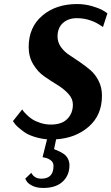

<svg xmlns="http://www.w3.org/2000/svg" viewBox="-20 -680 552 951"><path d="M512 -614 490 -546Q430 -590 361 -590Q318 -590 291.5 -566Q265 -542 265 -499Q265 -471 281.5 -447.5Q298 -424 322 -408.5Q346 -393 375 -373Q404 -353 428 -332.5Q452 -312 468.5 -279.5Q485 -247 485 -206Q485 -110 420 -53Q355 4 258 10L248 58Q248 59 255.5 62Q263 65 274 70Q285 75 296.5 83Q308 91 316 105.5Q324 120 324 139Q324 188 290.5 219.5Q257 251 194 251Q161 251 139 239.5Q117 228 111 216L105 205L135 176Q150 205 185 205Q245 205 245 142Q245 124 231.5 114Q218 104 204.5 101.5Q191 99 191 98L213 10Q179 7 148.5 -3Q118 -13 100 -26Q82 -39 68.5 -51Q55 -63 50 -72L44 -80L90 -138Q92 -135 95.5 -130Q99 -125 112 -112Q125 -99 140.5 -89Q156 -79 180.5 -71Q205 -63 232 -63Q286 -63 313.5 -91Q341 -119 341 -162Q341 -191 318.5 -215.5Q296 -240 264 -259.5Q232 -279 199.5 -301.5Q167 -324 144.5 -361.5Q122 -399 122 -447Q122 -545 189.5 -602.5Q257 -660 362 -660Q402 -660 439.5 -648.5Q477 -637 494 -626Z"/></svg>

Font: Arsenal
Style: Bold Italic
Weight: 700
Italic angle: -9°
Designer: Andrij Shevchenko
Foundry: Stairsfor.com
Version: Version 1.000